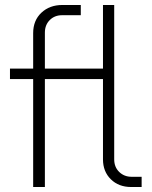

<svg xmlns="http://www.w3.org/2000/svg" viewBox="-20 -750 608 770"><path d="M113 0V-617Q113 -668 146 -699Q179 -730 230 -730H304V-689H229Q199 -689 179.5 -669.5Q160 -650 160 -619V0ZM20 -433V-475H419V-433ZM506 0Q456 0 424.5 -31Q393 -62 393 -111V-730H438V-111Q438 -80 458 -60.5Q478 -41 508 -41H548V0Z"/></svg>

Font: SUSE ExtraLight
Style: Regular
Weight: 250
Designer: Rene Bieder
Foundry: SUSE
Version: Version 1.000